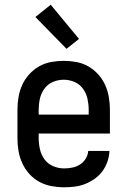

<svg xmlns="http://www.w3.org/2000/svg" viewBox="-20 -786 540 814"><path d="M252 8Q225 8 198 3Q171 -2 147 -15Q123 -28 104.5 -48.5Q86 -69 74.5 -94Q63 -119 58.5 -146Q54 -173 54 -200V-320Q54 -347 58.5 -374Q63 -401 74 -425.5Q85 -450 103.5 -470.5Q122 -491 145.5 -504.5Q169 -518 196 -523Q223 -528 250 -528Q277 -528 304 -523Q331 -518 354.5 -504.5Q378 -491 396.5 -470.5Q415 -450 426 -425.5Q437 -401 441.5 -374Q446 -347 446 -320V-220H144V-200Q144 -176 149.5 -152.5Q155 -129 169 -110Q183 -91 205.5 -81.5Q228 -72 252 -72Q269 -72 286.5 -75.5Q304 -79 319 -88.5Q334 -98 343.5 -113.5Q353 -129 354 -146H444Q443 -123 435.5 -101Q428 -79 414.5 -60.5Q401 -42 382 -28.5Q363 -15 342 -6.5Q321 2 298 5Q275 8 252 8ZM356 -300V-320Q356 -344 351 -367Q346 -390 332 -409.5Q318 -429 296 -438.5Q274 -448 250 -448Q226 -448 204 -438.5Q182 -429 168 -409.5Q154 -390 149 -367Q144 -344 144 -320V-300ZM262 -579 130 -714 195 -766 315 -621Z"/></svg>

Font: Iosevka Term Medium
Style: Regular
Weight: 500
Monospace: yes
Designer: Belleve Invis
Foundry: Belleve Invis
Version: Version 26.3.1